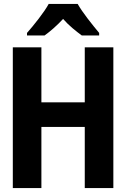

<svg xmlns="http://www.w3.org/2000/svg" viewBox="-20 -954 640 974"><path d="M206 -774Q227 -789 251.5 -810.5Q276 -832 300 -858Q323 -832 348 -811Q373 -790 395 -774H483V-787Q456 -819 424.5 -860Q393 -901 374 -934H227Q210 -903 176.5 -859.5Q143 -816 117 -787V-774ZM190 0V-310H410V0H555V-714H410V-435H190V-714H45V0Z"/></svg>

Font: Noto Sans Mono UI
Style: Bold
Weight: 700
Designer: Monotype Design team
Foundry: Monotype Imaging Inc.
Version: 1.000